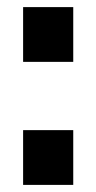

<svg xmlns="http://www.w3.org/2000/svg" viewBox="-20 -520 271 540"><path d="M186 -154V0H45V-154ZM186 -500V-346H45V-500Z"/></svg>

Font: Pathway Extreme 72pt
Style: Bold
Weight: 700
Designer: Eduardo Rodriguez Tunni
Foundry: Eduardo Rodriguez Tunni
Version: Version 1.001;gftools[0.9.26]